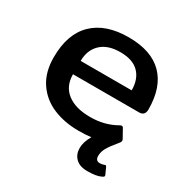

<svg xmlns="http://www.w3.org/2000/svg" viewBox="-152 -628 901 923"><g transform="rotate(30 299.0 -166.5)"><path d="M527 -207H160Q160 -141 206 -105.5Q252 -70 334 -70Q413 -70 476 -106Q483 -110 487 -110Q494 -110 498 -101L522 -58Q525 -52 525 -48Q525 -44 522 -39L520 -36Q485 6 473 28Q461 50 461 72Q461 99 485 99Q499 99 507 95Q513 93 514 93Q518 93 521 100L536 133Q538 137 538 139Q538 145 526 150Q502 162 452 162Q409 162 387 140Q365 118 365 84Q365 50 388 11Q360 15 318 15Q240 15 177 -11.5Q114 -38 76.5 -93.5Q39 -149 39 -232Q39 -361 108 -428Q177 -495 304 -495Q430 -495 494.5 -430Q559 -365 559 -242Q559 -207 527 -207ZM443 -281Q443 -343 408.5 -378Q374 -413 305 -413Q235 -413 197.5 -377Q160 -341 160 -281Z"/></g></svg>

Font: Mitr
Style: Regular
Weight: 400
Designer: Thanarat Vachiruckul
Foundry: Cadson Demak
Version: Version 1.002